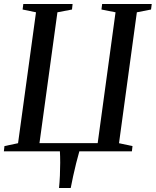

<svg xmlns="http://www.w3.org/2000/svg" viewBox="-20 -763 786 968"><path d="M277.5 185Q280.5 156 282 122.8Q283.5 89.5 283.5 57.2Q283.5 25 282 0H-0.5L2.5 -26.5L71 -41L161.5 -701L94 -715L97.5 -743H346L343 -715L269.5 -701L179 -41.5H472.5L562.5 -701L491.5 -715L495 -743H745L741.5 -715L670 -701L580 -41L648 -26.5L645 0H380Q372 27.5 364 59.8Q356 92 349 124Q342 156 336.5 185Z"/></svg>

Font: Merriweather 96pt
Style: Italic
Weight: 400
Italic angle: -7.8°
Version: Version 2.101